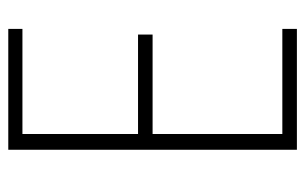

<svg xmlns="http://www.w3.org/2000/svg" viewBox="-160 -594 754 475"><g transform="rotate(-90 217.5 -357.0)"><path d="M383 0V-36H123V-357H369V-393H123V-679H383V-714H84V0Z"/></g></svg>

Font: Noto Sans Gurmukhi UI Condensed ExtraLight
Style: Regular
Weight: 200
Width: 3
Designer: Jelle Bosma - Monotype Design Team
Foundry: Monotype Imaging Inc.
Version: Version 2.004